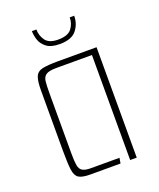

<svg xmlns="http://www.w3.org/2000/svg" viewBox="-120 -694 635 768"><g transform="rotate(-20 198.0 -309.5)"><path d="M132 0Q97 0 82.5 -9.5Q68 -19 64.5 -46Q61 -73 61 -125V-384Q61 -423 68.5 -441.5Q76 -460 98.5 -465Q121 -470 166 -470H329V0H301V-447H150Q118 -447 105.5 -438.5Q93 -430 91 -411.5Q89 -393 89 -360V-106Q89 -72 92 -54.5Q95 -37 106.5 -30Q118 -23 142 -23H264L260 0ZM196 -532Q159 -532 140 -546.5Q121 -561 114.5 -581Q108 -601 108 -619H127Q127 -593 142 -572Q157 -551 196 -551Q237 -551 253 -571.5Q269 -592 269 -619H288Q288 -584 267 -558Q246 -532 196 -532Z"/></g></svg>

Font: Smooch Sans Thin ExtraLight
Style: Regular
Weight: 250
Version: Version 1.010